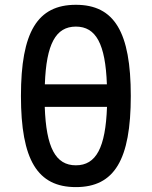

<svg xmlns="http://www.w3.org/2000/svg" viewBox="-20 -762 626 792"><path d="M293 9.8C451.7 9.8 519.5 -102.5 519.5 -366.2C519.5 -629.9 451.7 -742.2 293 -742.2C134.3 -742.2 66.4 -629.9 66.4 -366.2C66.4 -102.5 134.3 9.8 293 9.8ZM293 -80.1C209.5 -80.1 170.4 -152.8 164.6 -321.3H421.4C415.5 -152.8 376.5 -80.1 293 -80.1ZM165 -414.1C170.9 -580.6 210 -652.3 293 -652.3C376 -652.3 415 -580.6 420.9 -414.1Z"/></svg>

Font: Cascadia Code PL
Style: Regular
Weight: 400
Monospace: yes
Designer: Aaron Bell
Foundry: Saja Typeworks
Version: Version 2404.023